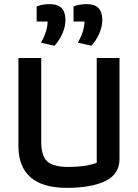

<svg xmlns="http://www.w3.org/2000/svg" viewBox="-20 -898 666 927"><path d="M178 -692Q209 -747 210 -794H157V-867Q185 -878 219 -878Q259 -878 277.5 -859Q296 -840 296 -801Q296 -770 281.5 -736.5Q267 -703 243 -677ZM356 -692Q387 -747 388 -794H335V-867Q363 -878 398 -878Q437 -878 455.5 -859Q474 -840 474 -801Q474 -770 459.5 -736.5Q445 -703 421 -677ZM69 -192V-618H179V-214Q179 -145 208.5 -118.5Q238 -92 310 -92Q395 -92 447 -112V-618H557V-131Q557 -57 488.5 -24Q420 9 303 9Q185 9 127 -42.5Q69 -94 69 -192Z"/></svg>

Font: Athiti SemiBold
Style: Regular
Weight: 600
Designer: CadsonDemak Team
Foundry: CadsonDemak
Version: Version 1.033